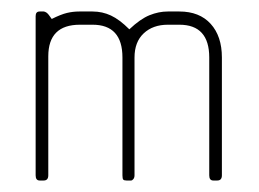

<svg xmlns="http://www.w3.org/2000/svg" viewBox="-20 -314 450 334"><path d="M358 0H351Q344 0 344 -9V-214Q344 -271 292 -271H272Q246 -271 230 -256Q214 -241 214 -214V-9Q214 -5 212 -2.5Q210 0 208 0H200Q196 0 194.5 -1.5Q193 -3 193 -9V-214Q193 -271 141 -271H119Q64 -271 64 -216V-9Q64 0 56 0H49Q42 0 42 -9V-286Q42 -294 49 -294H56Q58 -294 61 -292Q64 -290 70 -281Q86 -289 96.5 -291.5Q107 -294 118 -294H141Q158 -294 173 -287Q188 -280 205 -263Q224 -281 240 -287.5Q256 -294 272 -294H292Q327 -294 346.5 -272.5Q366 -251 366 -214V-9Q366 0 358 0Z"/></svg>

Font: Chathura Light
Style: Regular
Weight: 300
Designer: Appaji Ambarisha Darbha
Foundry: Aditya Fonts
Version: Version 1.001 2016